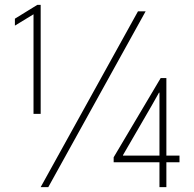

<svg xmlns="http://www.w3.org/2000/svg" viewBox="-20 -766 794 786"><path d="M117.2 -299.8V-722.7L126 -712.9L41 -661.1V-689.5L132.8 -746.1H146.5V-299.8ZM146.5 0 544.9 -719.7H576.2L177.7 0ZM632.8 0V-317.4V-386.7H630.9L600.6 -333L483.4 -130.9V-128.9H714.8V-101.6H445.3V-122.1L637.7 -446.3H661.1V0Z"/></svg>

Font: Reddit Sans Condensed ExtraLight
Style: Regular
Weight: 250
Version: Version 1.014